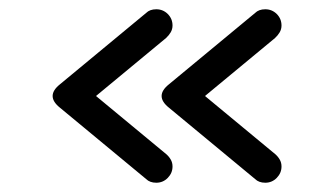

<svg xmlns="http://www.w3.org/2000/svg" viewBox="-20 -501 721 414"><path d="M552 -107Q538 -107 530 -115L344 -269Q313 -294 344 -319L530 -473Q538 -481 552 -481Q566.5 -481 576.8 -470.8Q587 -460.5 587 -446Q587 -438 583 -431.2Q579 -424.5 573 -419L422 -294L573 -169Q579 -164 583 -157.2Q587 -150.5 587 -142Q587 -128 576.8 -117.5Q566.5 -107 552 -107ZM317 -107Q303 -107 295 -115L109 -269Q78 -294 109 -319L295 -473Q303 -481 317 -481Q331.5 -481 341.8 -470.8Q352 -460.5 352 -446Q352 -438 348 -431.2Q344 -424.5 338 -419L187 -294L338 -169Q344 -164 348 -157.2Q352 -150.5 352 -142Q352 -128 341.8 -117.5Q331.5 -107 317 -107Z"/></svg>

Font: Jura Light
Style: Bold
Weight: 700
Version: Version 5.104